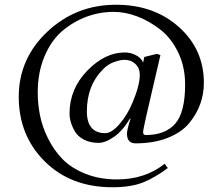

<svg xmlns="http://www.w3.org/2000/svg" viewBox="-20 -631 935 809"><path d="M569 -316Q569 -344 550.5 -361.5Q532 -379 504 -379Q487 -379 460.5 -369.5Q434 -360 414 -339Q346 -271 346 -162Q346 -70 424 -70Q450 -70 483 -107.5Q516 -145 539 -200Q569 -272 569 -316ZM583 -74Q583 -62 594 -62Q676 -62 718 -109.5Q760 -157 760 -275Q760 -349 731 -409.5Q702 -470 656 -506Q610 -542 559 -561.5Q508 -581 459 -581Q400 -581 344.5 -560.5Q289 -540 242.5 -500.5Q196 -461 167.5 -393.5Q139 -326 139 -241Q139 -193 148.5 -145Q158 -97 182.5 -47.5Q207 2 243.5 39.5Q280 77 339.5 101Q399 125 473 125Q591 125 674 59L687 77Q634 117 583 137.5Q532 158 454 158Q278 158 168.5 49Q59 -60 59 -223Q59 -384 179.5 -497.5Q300 -611 469 -611Q629 -611 734 -517Q839 -423 839 -282Q839 -236 824 -193.5Q809 -151 777.5 -112.5Q746 -74 687.5 -50.5Q629 -27 551 -27Q515 -27 515 -68Q515 -84 530 -131L528 -132Q497 -80 460.5 -54.5Q424 -29 395 -29Q360 -29 334 -42.5Q308 -56 296 -76.5Q284 -97 278.5 -116Q273 -135 273 -153Q273 -256 347.5 -333Q422 -410 506 -410Q531 -410 553.5 -398Q576 -386 583 -367L588 -391L641 -404L656 -399L596 -141Q583 -83 583 -74Z"/></svg>

Font: Libertinus Sans
Style: Regular
Weight: 400
Designer: Philipp H. Poll
Foundry: Khaled Hosny
Version: Version 6.1